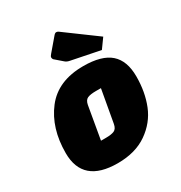

<svg xmlns="http://www.w3.org/2000/svg" viewBox="-176 -863 943 1003"><g transform="rotate(-30 295.0 -362.0)"><path d="M35 -167Q35 -317 111.5 -416Q188 -515 341 -515Q452 -515 503.5 -469.5Q555 -424 555 -330Q555 -236 524.5 -160Q494 -84 423 -34.5Q352 15 245 15Q35 15 35 -167ZM261 -327 227 -131H256Q290 -131 307 -138.5Q324 -146 329 -173L364 -369H334Q300 -369 283 -361.5Q266 -354 261 -327ZM468 -539 294 -574Q278 -577 268 -586L223 -625Q219 -631 219 -637.5Q219 -644 228 -654L291 -728Q300 -739 307 -739Q314 -739 320 -735L509 -596Z"/></g></svg>

Font: Changa One
Style: Italic
Weight: 400
Italic angle: -12°
Designer: Eduardo Rodriguez Tunni
Foundry: Eduardo Rodriguez Tunni
Version: Version 1.003